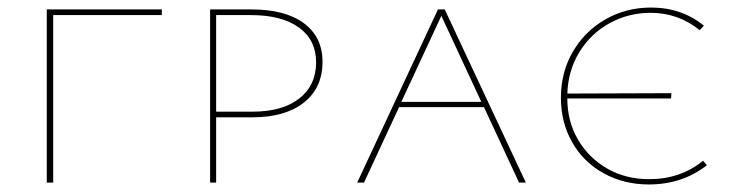

<svg xmlns="http://www.w3.org/2000/svg" viewBox="-20 -484 1934 509"><path d="M409 -444H121V0H104V-459H409Z M835 -320Q835 -251 785.5 -212Q736 -173 649 -173H553V0H537V-459H647Q736 -459 785.5 -422.5Q835 -386 835 -320ZM818 -319Q818 -378 772.5 -411Q727 -444 645 -444H553V-188H650Q729 -188 773.5 -223Q818 -258 818 -319Z M1263 -200H1038L945 0H927L1141 -459H1159L1374 0H1356ZM1256 -214 1150 -442 1044 -214Z M1854 -46Q1789 5 1700 5Q1634 5 1580.5 -24.5Q1527 -54 1497 -106.5Q1467 -159 1467 -225Q1467 -293 1499 -347.5Q1531 -402 1585.5 -433Q1640 -464 1706 -464Q1787 -464 1846 -416L1835 -404Q1778 -450 1705 -450Q1646 -450 1596 -422.5Q1546 -395 1516 -346Q1486 -297 1484 -236L1760 -237L1759 -223H1484Q1484 -162 1512.5 -113.5Q1541 -65 1590 -37Q1639 -9 1701 -9Q1784 -9 1844 -58Z"/></svg>

Font: Ysabeau SC Thin
Style: Regular
Weight: 200
Designer: Christian Thalmann (Catharsis Fonts)
Version: Version 0.003